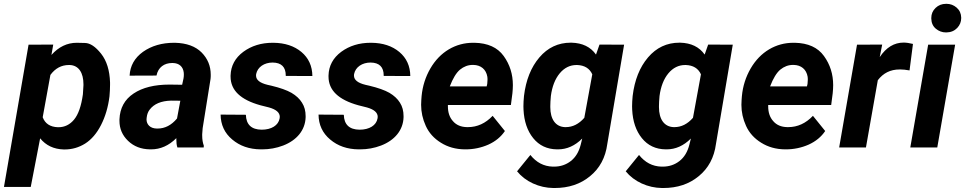

<svg xmlns="http://www.w3.org/2000/svg" viewBox="-54 -758 4961 987"><path d="M508.8 -262.7C510.7 -284.7 511.7 -304.2 511.7 -321.3C511.7 -325.7 511.7 -330.1 511.7 -334C509.8 -396 494.6 -445.3 465.8 -481.9C437 -518.1 409.7 -536.6 382.8 -537.1C356.4 -537.6 342.3 -538.1 340.8 -538.1C291 -538.1 247.6 -517.1 210.4 -475.6L219.7 -528.8L92.8 -528.3L-33.7 203.1H104L152.3 -46.9C182.1 -10.3 222.2 8.8 273.4 10.3C275.4 10.3 276.9 10.3 278.8 10.3C316.9 10.3 351.6 0 383.8 -20C416 -40.5 443.4 -72.3 465.3 -115.2C487.3 -158.2 502 -207.5 508.8 -262.7ZM372.1 -272.9C363.8 -212.9 348.6 -169.4 326.7 -143.1C305.2 -117.2 278.3 -104 246.6 -104C245.6 -104 244.1 -104 243.2 -104C203.6 -105.5 177.7 -122.6 165.5 -155.3L205.1 -373C230 -406.7 261.7 -423.8 299.8 -423.8C301.3 -423.8 302.7 -423.8 304.2 -423.8C351.1 -422.4 375 -383.3 375 -324.7C375 -323.2 375 -321.3 375 -319.8Z M993.2 0 993.7 -9.3C988.3 -23.9 985.4 -41 985.4 -61.5C985.4 -63.5 985.4 -65.4 985.4 -67.9L987.8 -99.1L1028.3 -352.1C1029.3 -359.9 1029.3 -367.2 1029.3 -374C1029.3 -418.5 1013.7 -456.5 982.4 -488.3C950.7 -520 905.3 -536.6 845.2 -538.1C843.8 -538.1 842.8 -538.1 841.3 -538.1C778.3 -538.1 725.1 -522.5 681.2 -491.7C637.7 -460.4 614.7 -419.4 612.3 -369.1L750.5 -369.6C758.8 -412.1 790.5 -434.1 830.6 -434.1C831.5 -434.1 833 -434.1 834 -434.1C866.7 -433.6 887.2 -415.5 890.6 -384.8C891.1 -381.3 891.1 -378.4 891.1 -375C891.1 -368.2 890.6 -361.3 889.2 -354L882.3 -322.3L817.9 -323.2C740.2 -323.2 678.7 -308.1 632.8 -277.3C586.4 -246.6 562.5 -202.1 560.1 -144.5C560.1 -142.1 560.1 -139.2 560.1 -136.7C560.1 -96.7 574.7 -62.5 604 -34.2C633.8 -5.4 671.4 9.3 717.8 9.8C719.2 9.8 721.2 9.8 722.7 9.8C770.5 9.8 814 -9.3 852.5 -47.9C852.5 -45.4 852.5 -43 852.5 -40.5C852.5 -24.9 854 -11.7 857.9 0ZM752 -97.2C717.3 -97.7 699.2 -118.7 699.2 -144.5C699.2 -147.5 699.7 -151.4 700.2 -154.8C702.1 -170.4 707 -183.6 715.3 -194.3C737.8 -224.1 774.4 -239.3 825.2 -240.7L873 -240.2L856 -148.9C827.1 -114.3 793.9 -97.2 756.3 -97.2C754.9 -97.2 753.4 -97.2 752 -97.2Z M1383.3 -148.9C1377 -113.8 1341.8 -91.3 1291 -91.3C1238.3 -91.8 1211.4 -117.7 1210 -168L1080.1 -168.9C1080.6 -116.7 1100.6 -73.7 1139.6 -41C1178.7 -7.8 1227.5 9.3 1286.1 9.8C1288.6 9.8 1291.5 9.8 1293.9 9.8C1331.1 9.8 1366.7 3.4 1401.4 -9.8C1471.2 -36.6 1515.1 -88.4 1517.1 -155.3C1517.1 -157.2 1517.1 -159.2 1517.1 -161.1C1517.1 -187.5 1511.2 -210.4 1498.5 -230C1486.3 -250 1468.3 -266.6 1444.3 -280.8C1420.4 -294.4 1386.2 -306.6 1341.3 -317.4L1321.8 -321.8C1281.7 -331.5 1262.2 -347.2 1262.2 -369.6C1262.2 -372.1 1262.2 -374.5 1262.7 -377C1270 -413.6 1304.7 -436.5 1347.7 -436.5C1392.6 -436 1415 -413.6 1415 -369.6C1415 -369.1 1415 -368.2 1415 -367.7L1551.8 -367.2C1551.3 -418.5 1532.2 -460 1495.6 -490.7C1459 -521.5 1410.6 -537.6 1351.1 -538.1C1350.1 -538.1 1348.6 -538.1 1347.7 -538.1C1289.1 -538.1 1238.8 -522.5 1196.8 -491.7C1154.8 -460.4 1132.8 -419.9 1131.3 -370.1C1131.3 -368.2 1131.3 -366.2 1131.3 -364.3C1131.3 -293.9 1182.6 -245.1 1284.7 -216.8L1329.1 -205.6C1365.7 -195.3 1384.3 -179.2 1384.3 -157.2C1384.3 -154.8 1383.8 -151.9 1383.3 -148.9Z M1886.7 -148.9C1880.4 -113.8 1845.2 -91.3 1794.4 -91.3C1741.7 -91.8 1714.8 -117.7 1713.4 -168L1583.5 -168.9C1584 -116.7 1604 -73.7 1643.1 -41C1682.1 -7.8 1731 9.3 1789.6 9.8C1792 9.8 1794.9 9.8 1797.4 9.8C1834.5 9.8 1870.1 3.4 1904.8 -9.8C1974.6 -36.6 2018.6 -88.4 2020.5 -155.3C2020.5 -157.2 2020.5 -159.2 2020.5 -161.1C2020.5 -187.5 2014.6 -210.4 2002 -230C1989.7 -250 1971.7 -266.6 1947.8 -280.8C1923.8 -294.4 1889.6 -306.6 1844.7 -317.4L1825.2 -321.8C1785.2 -331.5 1765.6 -347.2 1765.6 -369.6C1765.6 -372.1 1765.6 -374.5 1766.1 -377C1773.4 -413.6 1808.1 -436.5 1851.1 -436.5C1896 -436 1918.5 -413.6 1918.5 -369.6C1918.5 -369.1 1918.5 -368.2 1918.5 -367.7L2055.2 -367.2C2054.7 -418.5 2035.6 -460 1999 -490.7C1962.4 -521.5 1914.1 -537.6 1854.5 -538.1C1853.5 -538.1 1852.1 -538.1 1851.1 -538.1C1792.5 -538.1 1742.2 -522.5 1700.2 -491.7C1658.2 -460.4 1636.2 -419.9 1634.8 -370.1C1634.8 -368.2 1634.8 -366.2 1634.8 -364.3C1634.8 -293.9 1686 -245.1 1788.1 -216.8L1832.5 -205.6C1869.1 -195.3 1887.7 -179.2 1887.7 -157.2C1887.7 -154.8 1887.2 -151.9 1886.7 -148.9Z M2335 9.8C2336.4 9.8 2338.4 9.8 2339.8 9.8C2380.9 9.8 2419.9 1.5 2456.5 -14.6C2493.2 -31.2 2521.5 -54.7 2541.5 -84.5L2478.5 -162.6C2441.9 -124 2399.4 -104.5 2351.6 -104.5C2349.6 -104.5 2348.1 -104.5 2346.7 -104.5C2315.9 -105 2291.5 -115.2 2274.4 -135.3C2256.8 -154.8 2248.5 -180.2 2248.5 -211.4C2248.5 -213.9 2248.5 -215.8 2248.5 -218.3H2572.3L2580.1 -278.3C2581.5 -293 2582.5 -306.6 2582.5 -320.3C2582.5 -376.5 2566.9 -426.3 2535.2 -470.2C2503.4 -514.2 2453.6 -536.6 2385.7 -538.1C2383.3 -538.1 2380.9 -538.1 2377.9 -538.1C2333.5 -538.1 2291.5 -526.9 2253.4 -504.4C2214.8 -481.4 2183.1 -448.7 2158.2 -405.8C2133.3 -362.8 2118.2 -315.4 2113.3 -264.2L2111.8 -244.6C2111.3 -236.3 2110.8 -227.5 2110.8 -219.2C2110.8 -182.1 2118.7 -146 2134.8 -110.8C2150.9 -75.2 2176.8 -46.4 2212.4 -24.4C2248 -2 2288.6 9.3 2335 9.8ZM2378.9 -424.3C2418 -423.8 2444.8 -401.4 2451.2 -363.8C2452.1 -358.4 2452.1 -353 2452.1 -347.2C2452.1 -340.8 2451.7 -334 2450.7 -326.7L2447.8 -314H2258.3C2273.9 -355 2291.5 -383.8 2310.5 -399.9C2330.1 -416 2352.1 -424.3 2376 -424.3C2377 -424.3 2377.9 -424.3 2378.9 -424.3Z M2639.6 -264.6C2637.7 -245.1 2636.7 -227.1 2636.7 -211.4C2636.7 -205.6 2636.7 -199.7 2637.2 -194.3C2640.1 -134.3 2656.7 -85.4 2687 -47.9C2717.3 -10.3 2758.3 9.3 2809.6 9.8C2811 9.8 2812.5 9.8 2814.5 9.8C2860.4 9.8 2901.9 -8.8 2939 -45.9L2931.2 -14.2C2921.9 22.5 2905.3 50.3 2880.4 69.8C2856 88.9 2827.1 98.6 2793.9 98.6C2792 98.6 2789.6 98.6 2787.6 98.6C2741.2 97.2 2703.1 77.1 2672.4 38.6L2604 122.6C2625.5 148.9 2652.8 169.9 2686 185.1C2719.2 200.2 2753.9 208 2790.5 208.5C2793 208.5 2794.9 208.5 2797.4 208.5C2869.1 208.5 2929.7 188.5 2979 147.9C3028.8 107.4 3058.6 52.2 3067.9 -18.1L3154.3 -528.3L3027.8 -528.8L3009.8 -477.5C2981.9 -517.1 2939.9 -537.1 2883.8 -538.6C2882.3 -538.6 2881.3 -538.6 2879.9 -538.6C2815.4 -538.6 2761.7 -513.2 2718.8 -462.9C2675.8 -412.6 2649.4 -346.2 2639.6 -264.6ZM2774.9 -207C2774.9 -209 2774.9 -210.9 2774.9 -212.9C2774.9 -226.6 2775.9 -243.7 2777.8 -264.6C2784.2 -313 2799.3 -352.1 2823.2 -380.9C2847.2 -409.7 2876 -423.8 2909.7 -423.8C2910.6 -423.8 2912.1 -423.8 2913.1 -423.8C2950.7 -422.4 2976.6 -406.7 2990.7 -376L2949.7 -152.3C2921.9 -120.6 2890.1 -104.5 2854.5 -104.5C2853 -104.5 2851.6 -104.5 2850.1 -104.5C2801.3 -106.4 2774.9 -146 2774.9 -207Z M3198.2 -264.6C3196.3 -245.1 3195.3 -227.1 3195.3 -211.4C3195.3 -205.6 3195.3 -199.7 3195.8 -194.3C3198.7 -134.3 3215.3 -85.4 3245.6 -47.9C3275.9 -10.3 3316.9 9.3 3368.2 9.8C3369.6 9.8 3371.1 9.8 3373 9.8C3418.9 9.8 3460.4 -8.8 3497.6 -45.9L3489.7 -14.2C3480.5 22.5 3463.9 50.3 3439 69.8C3414.6 88.9 3385.7 98.6 3352.5 98.6C3350.6 98.6 3348.1 98.6 3346.2 98.6C3299.8 97.2 3261.7 77.1 3231 38.6L3162.6 122.6C3184.1 148.9 3211.4 169.9 3244.6 185.1C3277.8 200.2 3312.5 208 3349.1 208.5C3351.6 208.5 3353.5 208.5 3356 208.5C3427.7 208.5 3488.3 188.5 3537.6 147.9C3587.4 107.4 3617.2 52.2 3626.5 -18.1L3712.9 -528.3L3586.4 -528.8L3568.4 -477.5C3540.5 -517.1 3498.5 -537.1 3442.4 -538.6C3440.9 -538.6 3439.9 -538.6 3438.5 -538.6C3374 -538.6 3320.3 -513.2 3277.3 -462.9C3234.4 -412.6 3208 -346.2 3198.2 -264.6ZM3333.5 -207C3333.5 -209 3333.5 -210.9 3333.5 -212.9C3333.5 -226.6 3334.5 -243.7 3336.4 -264.6C3342.8 -313 3357.9 -352.1 3381.8 -380.9C3405.8 -409.7 3434.6 -423.8 3468.3 -423.8C3469.2 -423.8 3470.7 -423.8 3471.7 -423.8C3509.3 -422.4 3535.2 -406.7 3549.3 -376L3508.3 -152.3C3480.5 -120.6 3448.7 -104.5 3413.1 -104.5C3411.6 -104.5 3410.2 -104.5 3408.7 -104.5C3359.9 -106.4 3333.5 -146 3333.5 -207Z M3981.4 9.8C3982.9 9.8 3984.9 9.8 3986.3 9.8C4027.3 9.8 4066.4 1.5 4103 -14.6C4139.6 -31.2 4168 -54.7 4188 -84.5L4125 -162.6C4088.4 -124 4045.9 -104.5 3998 -104.5C3996.1 -104.5 3994.6 -104.5 3993.2 -104.5C3962.4 -105 3938 -115.2 3920.9 -135.3C3903.3 -154.8 3895 -180.2 3895 -211.4C3895 -213.9 3895 -215.8 3895 -218.3H4218.8L4226.6 -278.3C4228 -293 4229 -306.6 4229 -320.3C4229 -376.5 4213.4 -426.3 4181.6 -470.2C4149.9 -514.2 4100.1 -536.6 4032.2 -538.1C4029.8 -538.1 4027.3 -538.1 4024.4 -538.1C3980 -538.1 3938 -526.9 3899.9 -504.4C3861.3 -481.4 3829.6 -448.7 3804.7 -405.8C3779.8 -362.8 3764.6 -315.4 3759.8 -264.2L3758.3 -244.6C3757.8 -236.3 3757.3 -227.5 3757.3 -219.2C3757.3 -182.1 3765.1 -146 3781.2 -110.8C3797.4 -75.2 3823.2 -46.4 3858.9 -24.4C3894.5 -2 3935.1 9.3 3981.4 9.8ZM4025.4 -424.3C4064.5 -423.8 4091.3 -401.4 4097.7 -363.8C4098.6 -358.4 4098.6 -353 4098.6 -347.2C4098.6 -340.8 4098.1 -334 4097.2 -326.7L4094.2 -314H3904.8C3920.4 -355 3938 -383.8 3957 -399.9C3976.6 -416 3998.5 -424.3 4022.5 -424.3C4023.4 -424.3 4024.4 -424.3 4025.4 -424.3Z M4639.2 -532.2C4621.1 -536.6 4605 -539.1 4591.3 -539.1C4542.5 -539.1 4501.5 -514.2 4468.3 -464.4L4481 -528.8L4351.6 -528.3L4259.8 0H4397.5L4458.5 -345.7C4486.3 -382.3 4523.4 -400.9 4570.3 -400.9C4571.8 -400.9 4573.7 -400.9 4575.2 -400.9C4587.4 -400.9 4602.5 -399.4 4621.6 -396Z M4733.4 -662.6C4733.9 -640.6 4741.7 -623 4756.8 -610.4C4772 -597.7 4789.6 -591.3 4808.6 -591.3C4809.6 -591.3 4810.5 -591.3 4811.5 -591.3C4834.5 -591.8 4852.5 -599.6 4866.7 -614.3C4880.4 -628.9 4887.2 -646 4887.2 -665C4887.2 -665.5 4887.2 -666.5 4887.2 -667.5C4886.7 -688.5 4878.9 -705.6 4863.8 -718.8C4848.6 -731.9 4831.5 -738.3 4812 -738.3C4811 -738.3 4810.1 -738.3 4809.1 -738.3C4788.1 -738.3 4770 -731.4 4755.4 -717.3C4740.7 -703.1 4733.4 -686 4733.4 -665.5C4733.4 -664.6 4733.4 -663.6 4733.4 -662.6ZM4856 -528.3H4717.3L4625.5 0H4764.2Z"/></svg>

Font: Roboto
Style: Bold Italic
Weight: 700
Italic angle: -12°
Designer: Google
Version: Version 2.137; 2017